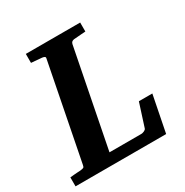

<svg xmlns="http://www.w3.org/2000/svg" viewBox="-172 -797 888 923"><g transform="rotate(-30 272.5 -335.5)"><path d="M487.8 0H-15.1V-49.8Q-4.9 -50.8 5.1 -51.8Q15.1 -52.7 23.4 -53.2L42 -54.2Q56.2 -55.7 60.8 -58.3Q65.4 -61 66.9 -70.8L170.9 -601.1Q173.3 -609.4 168.2 -612.3Q163.1 -615.2 154.8 -616.2Q146 -616.7 136.2 -617.7Q127.9 -618.7 117.4 -619.4Q106.9 -620.1 96.2 -621.1V-670.9H397.9V-621.1Q385.3 -620.1 373.8 -619.4Q362.3 -618.7 353 -617.7Q342.3 -616.7 333 -616.2Q326.2 -615.2 321.3 -612.1Q316.4 -608.9 314 -600.1L208 -60.1H383.8Q391.6 -60.1 400.6 -64Q409.7 -67.9 412.1 -74.2L453.1 -202.1H527.8Z"/></g></svg>

Font: Charis SIL CyrE
Style: Bold Italic
Weight: 700
Italic angle: -11°
Foundry: SIL International
Version: Version 5.000